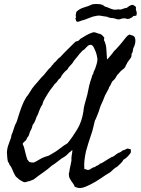

<svg xmlns="http://www.w3.org/2000/svg" viewBox="-20 -900 703 959"><path d="M501 -711.9Q500 -708 500 -705.1Q500 -702.1 499 -700.2Q509.8 -680.7 511.2 -654.3Q512.7 -627.9 514.6 -602.5Q519.5 -607.4 523.4 -611.8Q527.3 -616.2 531.2 -621.1Q536.1 -626 539.1 -630.4Q542 -634.8 545.9 -639.6Q547.9 -643.6 551.3 -646.5Q554.7 -649.4 557.6 -652.3Q562.5 -657.2 567.4 -663.1Q572.3 -668.9 577.1 -673.8Q581.1 -678.7 584.5 -682.6Q587.9 -686.5 591.8 -691.4Q599.6 -701.2 607.4 -711.4Q615.2 -721.7 626 -727.5Q634.8 -725.6 635.7 -724.6Q636.7 -723.6 638.7 -723.6Q651.4 -719.7 653.8 -711.9Q656.2 -704.1 656.2 -697.3Q656.2 -692.4 655.3 -685.5Q654.3 -678.7 652.3 -673.8Q650.4 -668 647.5 -662.6Q644.5 -657.2 644.5 -652.3Q643.6 -646.5 642.1 -640.1Q640.6 -633.8 636.7 -630.9Q638.7 -617.2 631.3 -608.4Q624 -599.6 619.1 -591.8Q615.2 -586.9 612.3 -579.1Q608.4 -574.2 607.4 -569.8Q606.4 -565.4 601.6 -560.5Q598.6 -556.6 593.3 -553.2Q587.9 -549.8 584 -545.9Q575.2 -535.2 572.3 -532.2Q569.3 -529.3 567.4 -527.3Q562.5 -521.5 559.6 -515.1Q556.6 -508.8 551.8 -503.9Q548.8 -500 545.4 -497.6Q542 -495.1 540 -492.2Q538.1 -489.3 536.6 -485.4Q535.2 -481.4 533.2 -477.5Q531.2 -473.6 529.3 -470.7Q527.3 -467.8 525.4 -464.8Q523.4 -460.9 522.5 -457Q521.5 -453.1 518.6 -449.2Q510.7 -435.5 504.9 -423.8Q502 -418 500 -411.6Q498 -405.3 495.1 -399.4Q493.2 -393.6 490.2 -388.2Q487.3 -382.8 485.4 -377.9Q480.5 -367.2 477.1 -355Q473.6 -342.8 468.8 -332Q464.8 -323.2 461.9 -314.5Q459 -305.7 454.1 -297.9Q449.2 -279.3 445.3 -261.7Q441.4 -244.1 434.6 -225.6Q427.7 -206.1 421.4 -185.1Q415 -164.1 409.2 -143.6Q404.3 -120.1 401.9 -99.6Q399.4 -79.1 401.4 -55.7Q407.2 -55.7 412.6 -52.7Q418 -49.8 423.8 -51.8Q428.7 -52.7 433.6 -56.6Q438.5 -60.5 445.3 -63.5Q450.2 -65.4 453.6 -65.9Q457 -66.4 459 -70.3Q464.8 -72.3 469.7 -74.7Q474.6 -77.1 478.5 -82Q489.3 -85 498 -91.3Q506.8 -97.7 515.6 -102.5Q520.5 -105.5 525.4 -108.4Q530.3 -111.3 535.2 -114.3Q540 -116.2 544.9 -118.2Q549.8 -120.1 553.7 -124Q555.7 -126 561.5 -129.9Q567.4 -133.8 570.3 -135.7Q580.1 -138.7 585.9 -143.1Q591.8 -147.5 593.8 -149.4Q597.7 -148.4 606 -153.3Q614.3 -158.2 619.1 -158.2Q623 -156.2 627 -155.8Q630.9 -155.3 633.8 -153.3Q632.8 -149.4 633.3 -146Q633.8 -142.6 633.8 -139.6Q633.8 -137.7 628.4 -130.9Q623 -124 621.1 -122.1Q618.2 -118.2 609.9 -111.3Q601.6 -104.5 596.7 -102.5Q591.8 -91.8 582.5 -83.5Q573.2 -75.2 565.4 -67.4Q555.7 -62.5 546.9 -54.7Q538.1 -46.9 531.2 -40Q507.8 -26.4 483.4 -9.3Q459 7.8 431.6 21.5Q419.9 26.4 409.2 31.7Q398.4 37.1 382.8 39.1Q374 40 367.7 37.6Q361.3 35.2 353.5 33.2Q350.6 24.4 345.7 17.6Q340.8 10.7 335.9 3.9Q331.1 -2.9 327.6 -10.3Q324.2 -17.6 324.2 -27.3Q323.2 -30.3 324.2 -34.2Q325.2 -38.1 326.2 -42Q327.1 -44.9 327.1 -47.9Q327.1 -50.8 328.1 -54.7Q330.1 -65.4 332.5 -75.7Q335 -85.9 336.9 -97.7Q335.9 -113.3 338.4 -125Q340.8 -136.7 341.8 -150.4Q336.9 -148.4 334.5 -145Q332 -141.6 327.1 -139.6Q319.3 -130.9 310.1 -123Q300.8 -115.2 289.1 -109.4Q276.4 -100.6 264.6 -90.8Q252.9 -81.1 239.3 -73.2Q217.8 -53.7 194.3 -37.6Q170.9 -21.5 148.4 -3.9Q140.6 -1 133.3 2.4Q126 5.9 116.2 6.8Q105.5 12.7 96.2 8.3Q86.9 3.9 79.1 -1Q73.2 -5.9 68.8 -9.8Q64.5 -13.7 58.6 -18.6Q47.9 -36.1 42.5 -51.3Q37.1 -66.4 27.3 -77.1Q26.4 -82 24.4 -85.4Q22.5 -88.9 19.5 -92.8Q16.6 -105.5 16.1 -116.2Q15.6 -127 14.6 -138.7Q15.6 -160.2 22.9 -178.7Q30.3 -197.3 35.2 -212.9Q36.1 -215.8 36.1 -218.8Q36.1 -221.7 37.1 -224.6Q38.1 -227.5 39.6 -231.4Q41 -235.4 43 -239.3Q44.9 -247.1 47.9 -253.9Q50.8 -260.7 52.7 -268.6Q54.7 -273.4 55.7 -276.4Q56.6 -279.3 58.6 -282.2Q63.5 -291 65.9 -299.8Q68.4 -308.6 71.3 -317.4Q79.1 -342.8 88.4 -367.7Q97.7 -392.6 111.3 -415Q113.3 -418 115.7 -420.4Q118.2 -422.9 120.1 -425.8L140.6 -458Q151.4 -472.7 163.6 -485.8Q175.8 -499 186.5 -512.7Q200.2 -525.4 210.9 -540Q221.7 -554.7 235.4 -566.4Q237.3 -572.3 242.2 -575.7Q247.1 -579.1 249 -585Q257.8 -590.8 264.2 -599.6Q270.5 -608.4 280.3 -614.3Q298.8 -634.8 318.4 -653.8Q337.9 -672.9 357.4 -692.4Q374 -694.3 379.9 -705.1Q393.6 -713.9 410.6 -723.6Q427.7 -733.4 444.3 -738.3Q449.2 -740.2 457.5 -737.3Q465.8 -734.4 471.7 -732.4Q486.3 -729.5 491.2 -723.1Q496.1 -716.8 501 -711.9ZM99.6 -166Q104.5 -147.5 107.9 -132.8Q111.3 -118.2 117.2 -101.6Q121.1 -99.6 122.1 -96.2Q123 -92.8 127.9 -90.8Q131.8 -88.9 139.6 -88.4Q147.5 -87.9 150.4 -88.9Q155.3 -90.8 160.2 -93.8Q168 -97.7 174.8 -102.1Q181.6 -106.4 189.5 -110.4Q194.3 -112.3 199.2 -114.3Q204.1 -116.2 209 -118.2Q218.8 -120.1 226.1 -124Q233.4 -127.9 241.2 -132.8Q260.7 -143.6 279.8 -158.7Q298.8 -173.8 317.4 -184.6Q342.8 -215.8 365.7 -253.9Q388.7 -292 396.5 -342.8Q397.5 -354.5 398.9 -361.8Q400.4 -369.1 402.3 -377Q404.3 -382.8 405.8 -390.1Q407.2 -397.5 409.2 -402.3Q417 -427.7 420.9 -450.2Q424.8 -472.7 431.6 -494.1Q434.6 -502 437 -510.3Q439.5 -518.6 441.4 -525.4Q447.3 -532.2 446.8 -535.2Q446.3 -538.1 447.3 -540Q449.2 -544.9 451.2 -548.3Q453.1 -551.8 455.1 -556.6Q459 -566.4 462.9 -580.6Q466.8 -594.7 466.8 -605.5Q463.9 -622.1 462.4 -627.9Q460.9 -633.8 458 -641.6Q455.1 -649.4 449.2 -661.6Q443.4 -673.8 435.5 -675.8Q424.8 -677.7 415 -667.5Q405.3 -657.2 400.4 -652.3Q398.4 -650.4 395 -648.9Q391.6 -647.5 389.6 -644.5Q387.7 -642.6 385.3 -639.6Q382.8 -636.7 379.9 -633.8Q377.9 -631.8 375.5 -628.9Q373 -626 371.1 -623Q367.2 -618.2 362.8 -612.8Q358.4 -607.4 353.5 -601.6Q348.6 -596.7 345.7 -590.8Q342.8 -585 337.9 -580.1Q332 -573.2 326.2 -567.4Q320.3 -561.5 317.4 -553.7Q306.6 -545.9 296.9 -534.2Q292 -528.3 288.1 -522.5Q284.2 -516.6 281.2 -509.8Q273.4 -505.9 269 -498Q264.6 -490.2 258.8 -485.4Q250 -477.5 248.5 -474.1Q247.1 -470.7 245.1 -468.8Q230.5 -451.2 218.3 -431.6Q206.1 -412.1 195.3 -391.6Q196.3 -388.7 194.3 -386.2Q192.4 -383.8 192.4 -378.9Q186.5 -371.1 181.6 -360.4Q177.7 -352.5 175.3 -345.2Q172.9 -337.9 169.9 -330.1Q168 -326.2 166.5 -323.2Q165 -320.3 163.1 -317.4Q161.1 -311.5 159.2 -306.2Q157.2 -300.8 155.3 -295.9Q153.3 -291 150.4 -286.1Q147.5 -281.2 143.6 -276.4Q141.6 -272.5 141.1 -268.1Q140.6 -263.7 138.7 -259.8Q136.7 -254.9 134.3 -251Q131.8 -247.1 129.9 -242.2Q127.9 -237.3 126.5 -231.9Q125 -226.6 123 -221.7Q121.1 -218.8 119.6 -216.8Q118.2 -214.8 116.2 -212.9Q114.3 -210 113.3 -206.5Q112.3 -203.1 110.4 -200.2Q105.5 -195.3 100.6 -191.4Q95.7 -187.5 92.8 -180.7Q94.7 -178.7 96.2 -173.8Q97.7 -168.9 99.6 -166ZM646.5 -820.3Q640.6 -812.5 628.4 -807.6Q616.2 -802.7 605.5 -808.6Q600.6 -807.6 589.8 -807.6Q574.2 -800.8 564.5 -804.2Q554.7 -807.6 543.9 -809.6Q528.3 -810.5 523.9 -812.5Q519.5 -814.5 514.6 -816.4Q511.7 -817.4 507.8 -817.4Q503.9 -817.4 500 -818.4Q492.2 -819.3 483.4 -821.3Q474.6 -823.2 463.9 -821.3Q443.4 -818.4 424.8 -810.1Q406.2 -801.8 386.7 -796.9Q379.9 -794.9 373 -792Q366.2 -789.1 359.4 -795.9Q361.3 -798.8 357.9 -803.7Q354.5 -808.6 360.4 -813.5Q357.4 -819.3 358.4 -825.7Q359.4 -832 361.3 -840.8Q377 -856.4 399.4 -862.8Q421.9 -869.1 442.4 -878.9Q458 -880.9 475.6 -879.4Q493.2 -877.9 503.9 -867.2Q512.7 -865.2 520.5 -861.8Q528.3 -858.4 536.1 -855.5Q543.9 -852.5 551.8 -851.6Q559.6 -850.6 570.3 -853.5Q582 -850.6 591.3 -855Q600.6 -859.4 612.3 -860.4Q618.2 -865.2 626 -870.1Q633.8 -875 641.6 -876Q647.5 -875 650.9 -871.6Q654.3 -868.2 659.2 -865.2Q657.2 -854.5 661.1 -844.7Q665 -835 661.1 -822.3Q655.3 -820.3 651.9 -820.3Q648.4 -820.3 646.5 -820.3Z"/></svg>

Font: Seaweed Script
Style: Regular
Weight: 400
Designer: Squid
Foundry: Font Diner, Inc DBA Neapolitan
Version: Version 1.000